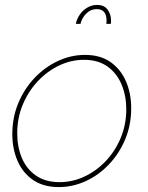

<svg xmlns="http://www.w3.org/2000/svg" viewBox="-20 -750 601 780"><path d="M219 10Q156 10 114 -19Q72 -48 51 -97Q30 -146 30 -205Q30 -273 54.5 -331.5Q79 -390 121 -434Q163 -478 216 -502.5Q269 -527 325 -527Q388 -527 429.5 -497.5Q471 -468 492 -419Q513 -370 513 -310Q513 -243 489 -185Q465 -127 423.5 -83Q382 -39 329 -14.5Q276 10 219 10ZM222 -10Q274 -10 322.5 -32.5Q371 -55 409.5 -95.5Q448 -136 470.5 -190Q493 -244 493 -306Q493 -361 474 -406.5Q455 -452 417 -479.5Q379 -507 321 -507Q269 -507 220.5 -484Q172 -461 133.5 -420Q95 -379 72.5 -325Q50 -271 50 -208Q50 -153 69 -108Q88 -63 126.5 -36.5Q165 -10 222 -10ZM288 -653Q292 -673 304 -690.5Q316 -708 334.5 -719Q353 -730 374 -730Q403 -730 417 -711Q431 -692 431 -668Q431 -664 431 -660.5Q431 -657 430 -653H412Q412 -656 412.5 -659Q413 -662 413 -665Q413 -713 373 -713Q348 -713 330 -694.5Q312 -676 307 -653Z"/></svg>

Font: Raleway Thin
Style: Italic
Weight: 100
Italic angle: -12°
Designer: Matt McInerney, Pablo Impallari, Rodrigo Fuenzalida
Foundry: Matt McInerney, Pablo Impallari, Rodrigo Fuenzalida
Version: Version 4.026